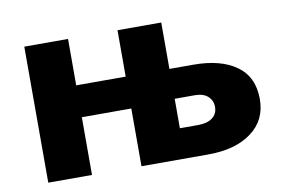

<svg xmlns="http://www.w3.org/2000/svg" viewBox="-60 -610 1045 709"><g transform="rotate(-10 462.0 -255.0)"><path d="M68 0V-510H232V-336H417.5V-510H581.5V-336H671Q773.5 -336 832.2 -294Q891 -252 891 -168.5Q891 -89.5 830.5 -44.8Q770 0 668.5 0H417.5V-216.5H232V0ZM581.5 -113.5H649Q684.5 -113.5 703.8 -128.2Q723 -143 723 -168.5Q723 -193 705.8 -208.5Q688.5 -224 657.5 -224H581.5Z"/></g></svg>

Font: Geologica
Style: Bold
Weight: 700
Designer: Sindre Bremnes, Frode Helland
Foundry: Monokrom Skriftforlag AS
Version: Version 1.010; ttfautohint (v1.8.4.7-5d5b);gftools[0.9.28]